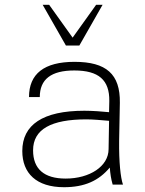

<svg xmlns="http://www.w3.org/2000/svg" viewBox="-20 -770 607 801"><path d="M433 -148C433 -76 354 -25 254 -25C164 -25 118 -65 118 -143C118 -231 194 -272 340 -272C367 -272 401 -269 435 -266ZM73 -140C73 -47 132 11 247 11C333 11 392 -16 438 -71C440 -46 443 -24 450 0H493C483 -29 476 -93 477 -182L480 -341C482 -461 423 -512 291 -512C164 -512 101 -462 101 -365H146C146 -439 193 -476 290 -476C392 -476 437 -436 436 -349L435 -302C407 -305 364 -308 332 -308C158 -308 73 -249 73 -140ZM311 -580 408 -750H381L283 -613L185 -750H158L255 -580Z"/></svg>

Font: Perun ExtraLight
Style: Regular
Weight: 200
Foundry: Copyright (c) Stefan Peev, Context Ltd, 2016
Version: Version 1.089